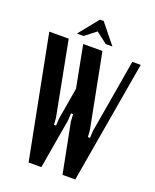

<svg xmlns="http://www.w3.org/2000/svg" viewBox="-163 -942 834 1032"><g transform="rotate(20 254.5 -426.5)"><path d="M379 -277 382 -237H394L396 -277L468 -699H516L396 0H323L267 -286L265 -326H253L251 -286L202 0H129L-7 -699H104L185 -277L188 -237H200L202 -277L233 -459L187 -699H297ZM227 -853H248L339 -740H301L237 -789L174 -740H136Z"/></g></svg>

Font: Moniqa ExtBd Paragraph
Style: Regular
Weight: 800
Designer: Rajesh Rajput
Foundry: Rajesh Rajput
Version: Version 1.000